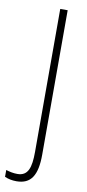

<svg xmlns="http://www.w3.org/2000/svg" viewBox="-145 -751 438 967"><g transform="rotate(10 74.0 -267.5)"><path d="M14 179C88 179 119 131 119 24V-714H81V17C81 98 67 142 12 142C-8 142 -27 138 -46 132V167C-28 175 -8 179 14 179Z"/></g></svg>

Font: Noto Sans Ethiopic ExtraCondensed ExtraLight
Style: Regular
Weight: 200
Width: 2
Designer: Monotype Design Team
Foundry: Monotype Imaging Inc.
Version: Version 2.102